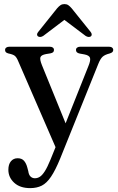

<svg xmlns="http://www.w3.org/2000/svg" viewBox="-20 -704 594 964"><path d="M319.5 -60 265 49 72 -395.5Q63.5 -416.5 54.2 -423.8Q45 -431 22.5 -435.5Q13 -438 9.2 -442.2Q5.5 -446.5 5.5 -453Q5.5 -461 11.5 -465.2Q17.5 -469.5 27.5 -469.5H229Q239.5 -469.5 245.2 -465.2Q251 -461 251 -453Q251 -446.5 247 -442.2Q243 -438 232.5 -436L211 -432.5Q187 -428 183 -416.8Q179 -405.5 190.5 -377ZM233.5 97.5 274 -2.5 287.5 -30 424 -372.5Q436 -401.5 431.8 -414Q427.5 -426.5 403 -431L380.5 -435Q370.5 -437 366 -441.5Q361.5 -446 361.5 -453Q361.5 -461 367.5 -465.2Q373.5 -469.5 383.5 -469.5H526.5Q537 -469.5 542.8 -465Q548.5 -460.5 548.5 -453Q548.5 -447 544.5 -442.8Q540.5 -438.5 530.5 -435.5Q506.5 -429.5 495.2 -419.2Q484 -409 473.5 -383L282 92.5Q258 151 236.2 183.2Q214.5 215.5 189.8 228Q165 240.5 131.5 240.5Q80.5 240.5 51.2 213.5Q22 186.5 22 148.5Q22 121 34.8 105.8Q47.5 90.5 68.5 90.5Q89.5 90.5 100.8 103.5Q112 116.5 117.5 138.5L122 155.5Q124.5 174 133.5 182.5Q142.5 191 155 191Q168.5 191 180.2 183.5Q192 176 205 155.8Q218 135.5 233.5 97.5ZM323.5 -619.5H283L409.5 -524Q417 -519 424.2 -518.5Q431.5 -518 436.5 -521.5Q440.5 -525 440.5 -531Q440.5 -537 434.5 -544.5L340 -662Q331 -672.5 323 -678Q315 -683.5 303.5 -683.5Q292 -683.5 283.8 -678Q275.5 -672.5 266.5 -662L172.5 -544.5Q166 -537 166 -531Q166 -525 170.5 -521.5Q175.5 -518 182.8 -518.5Q190 -519 197.5 -524Z"/></svg>

Font: Fraunces
Style: Regular
Weight: 400
Version: Version 1.000;[b76b70a41]